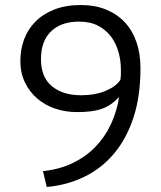

<svg xmlns="http://www.w3.org/2000/svg" viewBox="-20 -732 640 764"><path d="M61 -489Q61 -535 76 -575.5Q91 -616 121.5 -646.5Q152 -677 197 -694.5Q242 -712 302 -712Q358 -712 402 -694Q446 -676 476.5 -643.5Q507 -611 523 -564.5Q539 -518 539 -461Q539 -349 511 -264Q483 -179 433 -120Q383 -61 314.5 -28Q246 5 166 12L151 -51Q217 -58 269 -83Q321 -108 359 -147Q397 -186 421 -237Q445 -288 454 -346Q438 -329 421.5 -317.5Q405 -306 385 -299Q365 -292 341 -289Q317 -286 286 -286Q240 -286 199 -300Q158 -314 127.5 -340.5Q97 -367 79 -404.5Q61 -442 61 -489ZM143 -497Q143 -425 186.5 -389Q230 -353 302 -353Q359 -353 400.5 -370.5Q442 -388 459 -414Q461 -428 461 -436.5Q461 -445 461 -456Q461 -491 451.5 -525Q442 -559 422 -586Q402 -613 370.5 -629.5Q339 -646 295 -646Q223 -646 183 -607Q143 -568 143 -497Z"/></svg>

Font: PT Mono
Style: Regular
Weight: 400
Monospace: yes
Designer: A.Korolkova, I.Chaeva
Foundry: ParaType Ltd
Version: Version 1.001W OFL